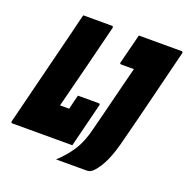

<svg xmlns="http://www.w3.org/2000/svg" viewBox="-202 -832 1043 1068"><g transform="rotate(20 319.0 -297.5)"><path d="M-53 0Q-64 0 -61 -11Q13 -309 88 -607Q93 -630 99 -653.5Q105 -677 111 -700H280Q290 -700 288 -689Q257 -562 225 -437Q193 -312 161 -185H215Q218 -199 224 -222.5Q230 -246 236 -270H358Q369 -270 366 -260Q334 -130 301 0ZM243 105Q293 59 326.5 7Q360 -45 379 -124Q387 -153 399 -202Q411 -251 425.5 -307.5Q440 -364 453.5 -419Q467 -474 478 -515H404Q392 -515 396 -526Q407 -570 418 -613Q429 -656 440 -700H692Q703 -700 700 -689Q686 -634 668 -560.5Q650 -487 630.5 -409Q611 -331 593 -259Q575 -187 561 -134Q540 -48 517 3Q494 54 464 86Q446 105 425 105Z"/></g></svg>

Font: Recursive Mn Lnr St Blk
Style: Italic
Weight: 900
Italic angle: -15°
Monospace: yes
Version: Version 1.079;hotconv 1.0.112;makeotfexe 2.5.65598; ttfautoh